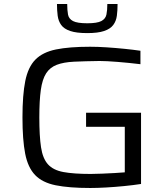

<svg xmlns="http://www.w3.org/2000/svg" viewBox="-20 -929 831 957"><path d="M430 8Q324 8 257.5 -5.5Q191 -19 155 -56.5Q119 -94 105.5 -163Q92 -232 92 -344Q92 -456 106 -525.5Q120 -595 156.5 -632Q193 -669 259 -682.5Q325 -696 429 -696Q467 -696 512.5 -693Q558 -690 602 -685.5Q646 -681 680 -676V-609Q622 -616 566 -620.5Q510 -625 476 -625Q401 -624 349 -621.5Q297 -619 263 -606Q229 -593 210 -563.5Q191 -534 183.5 -481Q176 -428 176 -344Q176 -251 184.5 -195Q193 -139 219 -110Q245 -81 296 -71.5Q347 -62 432 -62Q458 -62 489.5 -63.5Q521 -65 551.5 -66.5Q582 -68 602 -70V-297H409V-367H683V-12Q644 -6 598.5 -1.5Q553 3 509 5.5Q465 8 430 8ZM415 -764Q361 -764 330 -774.5Q299 -785 285 -804.5Q271 -824 267.5 -850.5Q264 -877 264 -909H315Q315 -878 319 -856.5Q323 -835 344 -824Q365 -813 415 -813Q464 -813 485 -824Q506 -835 510.5 -856.5Q515 -878 515 -909H566Q566 -877 562.5 -850.5Q559 -824 544.5 -804.5Q530 -785 499 -774.5Q468 -764 415 -764Z"/></svg>

Font: Saira Expanded
Style: Regular
Weight: 400
Width: 7
Designer: Hector Gatti with collaboration of the Omnibus-Type team
Foundry: Omnibus-Type
Version: Version 1.100; ttfautohint (v1.8.3)